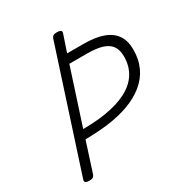

<svg xmlns="http://www.w3.org/2000/svg" viewBox="-250 -1316 1442 1516"><g transform="rotate(-30 471.0 -558.0)"><path d="M124 14Q102 14 91.5 7Q81 0 85 -16L438 -1103Q443 -1117 454 -1123.5Q465 -1130 487 -1130Q510 -1130 520.5 -1123Q531 -1116 526 -1100L474 -945H622Q728 -945 799 -920Q870 -895 906 -843Q942 -791 942 -711Q942 -620 909 -549.5Q876 -479 813 -427.5Q750 -376 661.5 -343.5Q573 -311 462 -297Q414 -291 362 -288Q310 -285 260 -284L173 -14Q168 0 157.5 7Q147 14 124 14ZM285 -364Q316 -364 349.5 -365.5Q383 -367 417.5 -370Q452 -373 483 -378Q602 -396 684.5 -438Q767 -480 809 -546Q851 -612 851 -701Q851 -759 825.5 -795.5Q800 -832 746.5 -848.5Q693 -865 610 -865H448Z"/></g></svg>

Font: Playwrite CU
Style: Regular
Weight: 400
Designer: Veronika Burian, José Scaglione
Foundry: TypeTogether
Version: Version 1.002